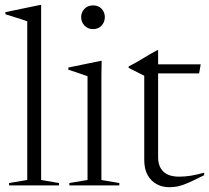

<svg xmlns="http://www.w3.org/2000/svg" viewBox="-20 -755 852 782"><path d="M147.5 -22 220.5 -9.5V0H17V-9.5L91 -22V-668Q84.5 -671 71 -675.2Q57.5 -679.5 39.5 -685.2Q21.5 -691 2 -697V-705.5L144 -735H147.5V-669Z M359 -636.5Q337 -636.5 323.8 -651.2Q310.5 -666 310.5 -685.5Q310.5 -704.5 323.8 -718.8Q337 -733 359 -733Q381.5 -733 394.2 -718.8Q407 -704.5 407 -685.5Q407 -666 394.2 -651.2Q381.5 -636.5 359 -636.5ZM394 -507 393 -448V-22L466 -9.5V0H262.5V-9.5L336.5 -22V-444.5Q331 -446.5 318.2 -451Q305.5 -455.5 289.8 -460.8Q274 -466 258.5 -471V-480L390 -507Z M624 -115.5Q624 -76.5 645.5 -56Q667 -35.5 709.5 -35.5Q733 -35.5 756.2 -39.2Q779.5 -43 811.5 -51.5V-41.5Q771 -21 747 -10.5Q723 0 705.8 3.8Q688.5 7.5 669 7.5Q641.5 7.5 618.5 -4.8Q595.5 -17 581.5 -41.5Q567.5 -66 567.5 -104V-446.5L504 -478.5V-484.5Q517 -491 526.8 -496.5Q536.5 -502 545.8 -507.2Q555 -512.5 565.2 -518.8Q575.5 -525 588.5 -532.8Q601.5 -540.5 620 -550.5H624V-475ZM604 -456V-493H797.5L791 -456Z"/></svg>

Font: Newsreader 60pt Light
Style: Regular
Weight: 300
Designer: Hugues Gentile
Foundry: Production Type
Version: Version 1.003